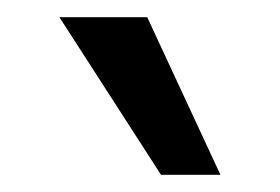

<svg xmlns="http://www.w3.org/2000/svg" viewBox="-20 -737 325 223"><path d="M49 -717H151L236 -534H167Z"/></svg>

Font: Pridi Light
Style: Regular
Weight: 300
Designer: Katatrad Team
Foundry: CadsonDemak
Version: Version 1.003